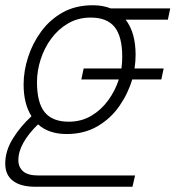

<svg xmlns="http://www.w3.org/2000/svg" viewBox="-40 -562 669 732"><path d="M95 150Q39 150 9.5 127.5Q-20 105 -20 62Q-20 14 8 -32Q36 -78 80 -119Q50 -166 50 -240Q50 -291 67 -344Q84 -397 117 -442Q150 -487 199 -514.5Q248 -542 314 -542Q352 -542 382 -530H609L600 -487H439Q477 -438 477 -353Q477 -328 473 -301H584L575 -259H464Q448 -205 415 -157.5Q382 -110 331.5 -80.5Q281 -51 214 -51Q146 -51 105 -88Q69 -53 49.5 -18.5Q30 16 30 49Q30 75 48 91Q66 107 106 107H475L465 150ZM222 -98Q270 -98 308 -120.5Q346 -143 372.5 -179.5Q399 -216 413 -259H270L279 -301H423Q426 -323 426 -345Q426 -423 397 -459Q368 -495 306 -495Q258 -495 220 -473Q182 -451 155.5 -415Q129 -379 115 -335.5Q101 -292 101 -249Q101 -170 130.5 -134Q160 -98 222 -98Z"/></svg>

Font: Geist Mono ExtraLight
Style: Italic
Weight: 200
Italic angle: -12°
Monospace: yes
Designer: Basement.studio, Andrés Briganti, Mateo Zaragoza
Foundry: Basement.studio, Vercel, Andrés Briganti, Guido Ferreyra, Mateo Zaragoza
Version: Version 1.500; ttfautohint (v1.8.4.7-5d5b)